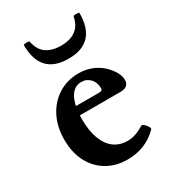

<svg xmlns="http://www.w3.org/2000/svg" viewBox="-166 -744 754 843"><g transform="rotate(-30 211.0 -322.5)"><path d="M231 11Q172 11 127 -16Q82 -43 57.5 -91Q33 -139 33 -203Q33 -268 58.5 -318Q84 -368 129.5 -396.5Q175 -425 233 -425Q271 -425 305 -410Q339 -395 363 -367Q379 -349 387 -331.5Q395 -314 395 -299Q395 -262 351 -262H110V-306H268Q286 -306 286 -318Q286 -333 281.5 -345.5Q277 -358 268.5 -367Q260 -376 249 -381Q238 -386 224 -386Q205 -386 190.5 -376.5Q176 -367 166 -348.5Q156 -330 150.5 -303.5Q145 -277 145 -244Q145 -185 160 -144Q175 -103 203.5 -81.5Q232 -60 273 -60Q293 -60 313.5 -67Q334 -74 355 -87Q361 -91 369.5 -83.5Q378 -76 384 -66Q390 -56 386 -52Q356 -21 317 -5Q278 11 231 11ZM228 -502Q87 -502 87 -652Q87 -654.4 94.5 -655.2Q102 -656 109.5 -655.5Q117 -655 117 -651.8Q125 -609 153.5 -588.5Q182 -568 227.5 -568Q274 -568 302.5 -588.5Q331 -609 339.1 -651.8Q340 -655 347 -655.5Q354 -656 361.5 -655.5Q369 -655 369 -651.6Q369 -502 228 -502Z"/></g></svg>

Font: Junicode VF
Style: Regular
Weight: 400
Designer: Peter S. Baker
Version: Version 2.213